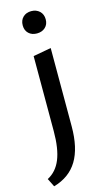

<svg xmlns="http://www.w3.org/2000/svg" viewBox="-153 -690 562 1024"><g transform="rotate(-15 128.5 -178.0)"><path d="M85 4V-410L184 -428V4Q184 124 141.5 194Q99 264 11 289L-12 243Q38 217 61.5 159Q85 101 85 4ZM134 -522Q106 -522 88.5 -538.5Q71 -555 71 -583Q71 -611 88.5 -628Q106 -645 134 -645Q162 -645 180 -628Q198 -611 198 -583Q198 -555 180 -538.5Q162 -522 134 -522Z"/></g></svg>

Font: Ysabeau SemiBold
Style: Regular
Weight: 600
Designer: Christian Thalmann (Catharsis Fonts)
Version: Version 2.000;gftools[0.9.27.dev2+g8671c4b]